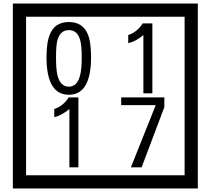

<svg xmlns="http://www.w3.org/2000/svg" viewBox="-20 -980 1195 1090"><path d="M1103 90H53V-960H1103ZM1028 15V-885H128V15ZM497 -656Q497 -442 371 -442Q244 -442 244 -656Q244 -744 265 -789Q294 -855 371 -855Q448 -855 477 -789Q497 -745 497 -656ZM444 -656Q444 -723 435 -752Q420 -809 371 -809Q322 -809 306 -752Q298 -723 298 -656Q298 -587 306 -553Q322 -488 371 -488Q419 -488 435 -554Q444 -587 444 -656ZM845 -450H794V-781Q748 -743 708 -735V-781Q759 -798 790 -847H845ZM425 -30H374V-361Q328 -323 288 -315V-361Q339 -378 370 -427H425ZM913 -372 784 -30H723L864 -383H668V-427H913Z"/></svg>

Font: Unicode BMP Fallback SIL
Style: Regular
Weight: 400
Foundry: NRSI, SIL International
Version: Version 5.1 Based on Unicode 5.1